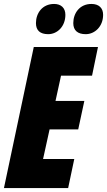

<svg xmlns="http://www.w3.org/2000/svg" viewBox="-25 -952 542 972"><path d="M409 -779C455 -779 497 -818 497 -877C497 -912 475 -932 438 -932C378 -932 346 -885 346 -835C346 -798 368 -779 409 -779ZM219 -779C265 -779 306 -818 306 -877C306 -912 284 -932 249 -932C189 -932 157 -885 157 -835C157 -798 178 -779 219 -779ZM-5 0H320L351 -147H193L226 -297H371L402 -441H256L284 -569H441L471 -714H146Z"/></svg>

Font: Noto Sans UI Condensed Black
Style: Italic
Weight: 900
Width: 3
Italic angle: -192°
Designer: Monotype Design Team
Foundry: Monotype Imaging Inc.
Version: Version 1.901